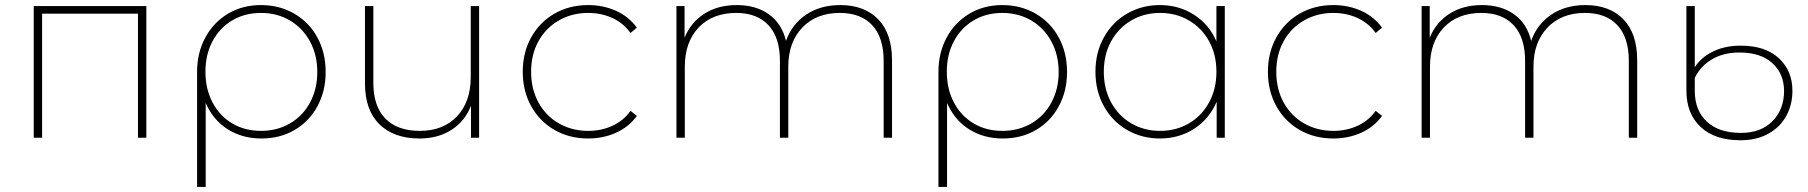

<svg xmlns="http://www.w3.org/2000/svg" viewBox="-20 -543 7130 757"><path d="M557 -519V0H524V-489H146V0H113V-519Z M1264 -259Q1264 -184 1231.5 -124Q1199 -64 1141.5 -30.5Q1084 3 1011 3Q935 3 877.5 -33.5Q820 -70 791 -137V194H757V-259Q757 -335 789.5 -395Q822 -455 879 -489Q936 -523 1009 -523Q1082 -523 1140.5 -489Q1199 -455 1231.5 -395Q1264 -335 1264 -259ZM1231 -259Q1231 -326 1202.5 -379Q1174 -432 1123.5 -462Q1073 -492 1009 -492Q945 -492 895.5 -462.5Q846 -433 818 -380.5Q790 -328 790 -260Q790 -192 818 -139Q846 -86 895.5 -56.5Q945 -27 1009 -27Q1073 -27 1123.5 -56.5Q1174 -86 1202.5 -139Q1231 -192 1231 -259Z M1869 -519V0H1837V-126Q1813 -65 1760 -31Q1707 3 1634 3Q1533 3 1476 -53Q1419 -109 1419 -214V-519H1452V-216Q1452 -124 1499.5 -75.5Q1547 -27 1635 -27Q1728 -27 1782 -84.5Q1836 -142 1836 -239V-519Z M2041 -260Q2041 -336 2074.5 -396Q2108 -456 2166.5 -489.5Q2225 -523 2299 -523Q2358 -523 2408.5 -500.5Q2459 -478 2491 -434L2466 -413Q2438 -452 2394.5 -472Q2351 -492 2299 -492Q2235 -492 2183.5 -462.5Q2132 -433 2103 -380.5Q2074 -328 2074 -260Q2074 -192 2103 -139Q2132 -86 2183.5 -56.5Q2235 -27 2299 -27Q2351 -27 2394.5 -47Q2438 -67 2466 -106L2491 -86Q2459 -42 2408.5 -19.5Q2358 3 2299 3Q2225 3 2166.5 -30.5Q2108 -64 2074.5 -124Q2041 -184 2041 -260Z M3497 -305V0H3464V-303Q3464 -395 3419 -443.5Q3374 -492 3291 -492Q3198 -492 3143 -434Q3088 -376 3088 -280V0H3055V-303Q3055 -395 3010 -443.5Q2965 -492 2883 -492Q2789 -492 2734.5 -434.5Q2680 -377 2680 -280V0H2647V-519H2679V-394Q2703 -454 2756.5 -488.5Q2810 -523 2885 -523Q2960 -523 3011 -487Q3062 -451 3079 -382Q3102 -447 3158 -485Q3214 -523 3293 -523Q3388 -523 3442.5 -467Q3497 -411 3497 -305Z M4187 -259Q4187 -184 4154.5 -124Q4122 -64 4064.5 -30.5Q4007 3 3934 3Q3858 3 3800.5 -33.5Q3743 -70 3714 -137V194H3680V-259Q3680 -335 3712.5 -395Q3745 -455 3802 -489Q3859 -523 3932 -523Q4005 -523 4063.5 -489Q4122 -455 4154.5 -395Q4187 -335 4187 -259ZM4154 -259Q4154 -326 4125.5 -379Q4097 -432 4046.5 -462Q3996 -492 3932 -492Q3868 -492 3818.5 -462.5Q3769 -433 3741 -380.5Q3713 -328 3713 -260Q3713 -192 3741 -139Q3769 -86 3818.5 -56.5Q3868 -27 3932 -27Q3996 -27 4046.5 -56.5Q4097 -86 4125.5 -139Q4154 -192 4154 -259Z M4809 -519V0H4777V-142Q4748 -74 4688.5 -35.5Q4629 3 4553 3Q4482 3 4424 -30.5Q4366 -64 4332.5 -124Q4299 -184 4299 -260Q4299 -336 4332.5 -396Q4366 -456 4424 -489.5Q4482 -523 4553 -523Q4628 -523 4687.5 -485Q4747 -447 4776 -380V-519ZM4776 -260Q4776 -328 4747 -380.5Q4718 -433 4667.5 -462.5Q4617 -492 4554 -492Q4491 -492 4440.5 -462.5Q4390 -433 4361 -380.5Q4332 -328 4332 -260Q4332 -192 4361 -139Q4390 -86 4440.5 -56.5Q4491 -27 4554 -27Q4617 -27 4667.5 -56.5Q4718 -86 4747 -139Q4776 -192 4776 -260Z M4979 -260Q4979 -336 5012.5 -396Q5046 -456 5104.5 -489.5Q5163 -523 5237 -523Q5296 -523 5346.5 -500.5Q5397 -478 5429 -434L5404 -413Q5376 -452 5332.5 -472Q5289 -492 5237 -492Q5173 -492 5121.5 -462.5Q5070 -433 5041 -380.5Q5012 -328 5012 -260Q5012 -192 5041 -139Q5070 -86 5121.5 -56.5Q5173 -27 5237 -27Q5289 -27 5332.5 -47Q5376 -67 5404 -106L5429 -86Q5397 -42 5346.5 -19.5Q5296 3 5237 3Q5163 3 5104.5 -30.5Q5046 -64 5012.5 -124Q4979 -184 4979 -260Z M6435 -305V0H6402V-303Q6402 -395 6357 -443.5Q6312 -492 6229 -492Q6136 -492 6081 -434Q6026 -376 6026 -280V0H5993V-303Q5993 -395 5948 -443.5Q5903 -492 5821 -492Q5727 -492 5672.5 -434.5Q5618 -377 5618 -280V0H5585V-519H5617V-394Q5641 -454 5694.5 -488.5Q5748 -523 5823 -523Q5898 -523 5949 -487Q6000 -451 6017 -382Q6040 -447 6096 -485Q6152 -523 6231 -523Q6326 -523 6380.5 -467Q6435 -411 6435 -305Z M6629 -186V-519H6662V-278Q6687 -317 6734 -340Q6781 -363 6843 -363Q6940 -363 6993.5 -313.5Q7047 -264 7047 -185Q7047 -130 7022.5 -85.5Q6998 -41 6951.5 -15.5Q6905 10 6842 10Q6741 10 6685 -42.5Q6629 -95 6629 -186ZM7014 -184Q7014 -252 6968 -294Q6922 -336 6838 -336Q6776 -336 6730.5 -309.5Q6685 -283 6662 -236V-185Q6662 -108 6709.5 -63.5Q6757 -19 6844 -19Q6923 -19 6968.5 -65.5Q7014 -112 7014 -184Z"/></svg>

Font: Montserrat Alternates ExLight
Style: Regular
Weight: 275
Designer: Julieta Ulanovsky
Foundry: Julieta Ulanovsky
Version: Version 7.200